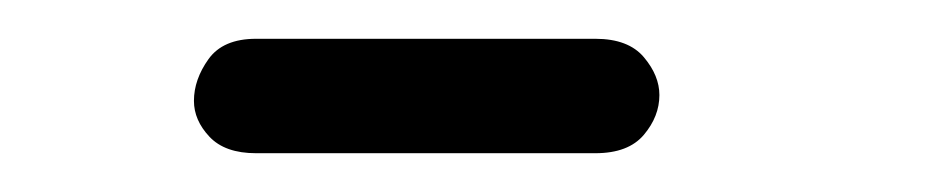

<svg xmlns="http://www.w3.org/2000/svg" viewBox="-20 -287 491 99"><path d="M287 -208H112Q96 -208 88 -216.5Q80 -225 80 -235Q80 -246 87.5 -256.5Q95 -267 112 -267H287Q304 -267 312 -257.5Q320 -248 320 -238Q320 -227 312 -217.5Q304 -208 287 -208Z"/></svg>

Font: Edu QLD Beginner
Style: Regular
Weight: 400
Designer: Tina and Corey Anderson
Foundry: Google for Education
Version: Version 1.003